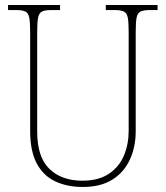

<svg xmlns="http://www.w3.org/2000/svg" viewBox="-20 -734 661 764"><path d="M309 10Q247 10 199.5 -12.5Q152 -35 126 -84Q100 -133 100 -214V-607Q100 -645 96.5 -663.5Q93 -682 81 -688Q69 -694 44 -694H12V-714H219V-694H184Q159 -694 147 -688Q135 -682 131.5 -663.5Q128 -645 128 -606V-210Q128 -109 176.5 -62Q225 -15 308 -15Q373 -15 414 -43Q455 -71 473.5 -116Q492 -161 492 -213V-606Q492 -645 488.5 -663.5Q485 -682 473 -688Q461 -694 436 -694H401V-714H607V-694H576Q551 -694 539 -688Q527 -682 523.5 -663.5Q520 -645 520 -606V-211Q520 -150 497 -99.5Q474 -49 427.5 -19.5Q381 10 309 10Z"/></svg>

Font: Noto Serif Tamil SemiCondensed Thin
Style: Italic
Weight: 100
Width: 4
Italic angle: -12°
Designer: Indian Type Foundry, Tom Grace, and the Monotype Design Team
Foundry: Monotype Imaging Inc.
Version: Version 2.003; ttfautohint (v1.8.4.7-5d5b)